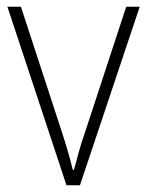

<svg xmlns="http://www.w3.org/2000/svg" viewBox="-20 -549 436 569"><path d="M177 0 2 -529H42L163 -159Q183 -98 196 -45H199Q206 -71 213.5 -98.5Q221 -126 232 -157L354 -529H394L217 0Z"/></svg>

Font: Noto Sans Kannada SemiCondensed ExtraLight
Style: Regular
Weight: 200
Width: 4
Designer: Jelle Bosma - Monotype Design Team
Foundry: Monotype Imaging Inc.
Version: Version 2.005; ttfautohint (v1.8.4.7-5d5b)